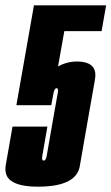

<svg xmlns="http://www.w3.org/2000/svg" viewBox="-51 -695 418 721"><path d="M91 6Q-3 6 -24.5 -33Q-33.5 -50 -29.5 -74.5Q-15 -155.5 -4 -219.5H127Q111 -129 108 -110.5Q105.5 -95.5 110 -92.5Q111.5 -92 113 -92Q121.5 -92 124.5 -110.5Q127.5 -129 147 -239.5Q163 -329.5 166 -346.5Q168.5 -360.5 164 -363Q163 -364 162 -364Q154 -364 150.2 -346.8Q146.5 -329.5 141.5 -300H10.5L76.5 -675H347.5L330.5 -578H190.5L167 -445.5Q200.5 -464 237.5 -464Q282.5 -464 298.5 -442.5Q311 -425.5 305.5 -395.5Q293.5 -327.5 278 -239.5Q262 -147 248.5 -70.5Q235 6 91 6Z"/></svg>

Font: Anybody UltraCondensed Regular
Style: Bold Italic
Weight: 700
Width: 1
Italic angle: -10°
Designer: Tyler Finck
Foundry: Etcetera Type Company
Version: Version 1.010; ttfautohint (v1.8.3) -l 8 -r 50 -G 200 -x 14 